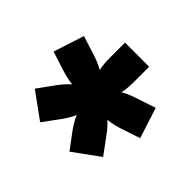

<svg xmlns="http://www.w3.org/2000/svg" viewBox="-116 -993 787 787"><g transform="rotate(45 278.0 -599.5)"><path d="M309 -432Q281 -472 272 -502.5Q263 -533 264.5 -554Q266 -575 271.5 -586Q277 -597 277 -597Q277 -597 289 -598.5Q301 -600 321.5 -595Q342 -590 368 -572Q394 -554 423 -514L475 -443L362 -361ZM131 -515Q160 -554 186 -572.5Q212 -591 232.5 -595.5Q253 -600 265 -598.5Q277 -597 277 -597Q277 -597 282 -586Q287 -575 289 -554Q291 -533 282 -502.5Q273 -472 244 -432L192 -361L79 -443ZM26 -605 69 -738 154 -711Q201 -696 226 -676.5Q251 -657 262 -639Q273 -621 275 -609Q277 -597 277 -597Q277 -597 268.5 -588.5Q260 -580 240.5 -572Q221 -564 189 -563.5Q157 -563 110 -578ZM207 -838H347V-749Q347 -700 336.5 -670Q326 -640 312 -624Q298 -608 287.5 -602.5Q277 -597 277 -597Q277 -597 266.5 -602.5Q256 -608 242 -624Q228 -640 217.5 -670Q207 -700 207 -749ZM401 -710 485 -738 528 -605 444 -577Q397 -562 365 -563Q333 -564 313.5 -572Q294 -580 285.5 -588.5Q277 -597 277 -597Q277 -597 279 -609Q281 -621 292 -638.5Q303 -656 328.5 -675.5Q354 -695 401 -710Z"/></g></svg>

Font: Khand Variable Light
Style: Regular
Weight: 300
Designer: Satya Rajpurohit
Foundry: Indian Type Foundry
Version: Version 3.000